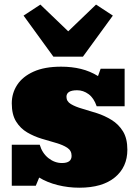

<svg xmlns="http://www.w3.org/2000/svg" viewBox="-20 -831 613 859"><path d="M335 8.8Q285.2 8.8 238.3 -2.9Q191.4 -14.6 155.3 -36.6L140.1 0H32.7V-183.6H157.7Q168.9 -145.5 196.8 -123.5Q224.6 -101.6 257.3 -101.6Q300.3 -101.6 300.3 -133.8Q300.3 -157.2 281 -169.9Q261.7 -182.6 231.2 -191.4Q200.7 -200.2 166.5 -210.4Q132.3 -220.7 101.8 -238.5Q71.3 -256.3 52 -287.4Q32.7 -318.4 32.7 -368.7Q32.7 -414.1 56.9 -451.2Q81.1 -488.3 130.1 -510.5Q179.2 -532.7 253.4 -532.7Q301.3 -532.7 342 -522.7Q382.8 -512.7 418.5 -490.7L430.2 -523.4H537.6V-355.5H412.6Q399.9 -392.6 376.2 -409.9Q352.5 -427.2 325.2 -427.2Q277.3 -427.2 277.3 -397.9Q277.3 -377.4 297.1 -365.5Q316.9 -353.5 347.9 -344.7Q378.9 -335.9 413.6 -324.7Q448.2 -313.5 479.2 -294.4Q510.3 -275.4 530 -243.7Q549.8 -211.9 549.8 -161.1Q549.8 -83.5 493.9 -37.4Q438 8.8 335 8.8ZM218.8 -577.6 85.4 -761.2 160.6 -810.5 285.2 -690.9 409.7 -810.5 484.9 -761.2 351.1 -577.6Z"/></svg>

Font: Bevan
Style: Regular
Weight: 400
Designer: Vernon Adams
Foundry: Vernon Adams
Version: Version 2.100; ttfautohint (v1.8.3)